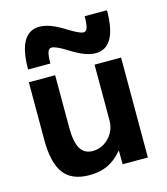

<svg xmlns="http://www.w3.org/2000/svg" viewBox="-116 -865 837 965"><g transform="rotate(-15 302.5 -383.0)"><path d="M231 10Q139 10 97.5 -45.5Q56 -101 56 -220V-520H193V-247Q193 -173 213.5 -138Q234 -103 278 -103Q311 -103 338.5 -120.5Q366 -138 382 -166.5Q398 -195 398 -230V-520H536V0H405L404 -70H402Q368 -29 327 -9.5Q286 10 231 10ZM419 -574Q392 -574 360 -586.5Q328 -599 287 -625Q262 -641 242 -650Q222 -659 211 -659Q197 -659 191 -641.5Q185 -624 185 -583H69Q69 -776 179 -776Q206 -776 238 -764Q270 -752 311 -726Q337 -710 356.5 -700.5Q376 -691 387 -691Q401 -691 407 -709Q413 -727 413 -768H529Q529 -574 419 -574Z"/></g></svg>

Font: M PLUS 2
Style: Bold
Weight: 700
Designer: Coji Morishita
Foundry: UNDERFOREST DESIGN
Version: Version 1.001